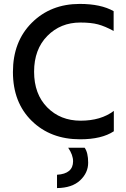

<svg xmlns="http://www.w3.org/2000/svg" viewBox="-20 -703 645 980"><path d="M412 51Q430 76 430 127.5Q430 179 389 217.5Q348 256 271 257V189Q353 184 353 120Q353 88 328 51ZM389 8Q238 8 142 -86Q46 -180 46 -335.5Q46 -491 142.5 -587Q239 -683 387 -683Q495 -683 560 -646V-545Q516 -569 480.5 -578.5Q445 -588 390 -588Q289 -588 221.5 -519.5Q154 -451 154 -337Q154 -223 221 -155Q288 -87 391.5 -87Q495 -87 561 -137V-33Q499 8 389 8Z"/></svg>

Font: Hind Colombo Medium
Style: Regular
Weight: 500
Designer: Jyotish Sonowal, Aditi Pimprikar
Foundry: Indian Type Foundry
Version: Version 1.000;PS 1.0;hotconv 1.0.86;makeotf.lib2.5.63406; tt